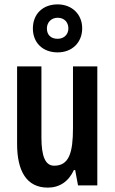

<svg xmlns="http://www.w3.org/2000/svg" viewBox="-20 -846 524 876"><path d="M243 -607C310 -607 355 -653 355 -717C355 -781 308 -826 243 -826C174 -826 130 -781 130 -716C130 -652 174 -607 243 -607ZM243 -669C211 -669 194 -688 194 -716C194 -745 215 -765 243 -765C273 -765 292 -745 292 -716C292 -688 271 -669 243 -669ZM424 -543H313V-262C313 -149 295 -90 227 -90C187 -90 169 -132 169 -219V-543H58V-189C58 -66 101 10 198 10C252 10 293 -18 317 -70H323L336 0H424Z"/></svg>

Font: Noto Sans Lao Looped ExtraCondensed SemiBold
Style: Regular
Weight: 600
Width: 2
Designer: Mark Frömberg, Ben Mitchell
Foundry: The Fontpad Ltd
Version: Version 1.002